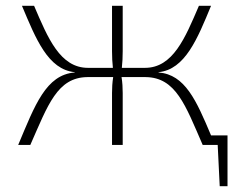

<svg xmlns="http://www.w3.org/2000/svg" viewBox="-20 -502 822 665"><path d="M711 -33C660 -154 621 -244 529 -251V-252C621 -261 664 -368 711 -482H669C621 -370 579 -267 482 -267H402C404 -286 405 -303 405 -325V-482H368V-325C368 -303 369 -286 371 -267H285C188 -267 146 -370 98 -482H56C104 -368 146 -261 239 -252V-251C139 -243 101 -138 43 0H85C146 -138 178 -234 283 -235H372C369 -216 368 -198 368 -180V0H405V-180C405 -198 404 -216 401 -235H484C589 -234 622 -138 682 0H734L741 143H768V-33Z"/></svg>

Font: Exo 2 Extra Light
Style: Regular
Weight: 250
Designer: Natanael Gama
Version: Version 1.001;PS 001.001;hotconv 1.0.88;makeotf.lib2.5.64775